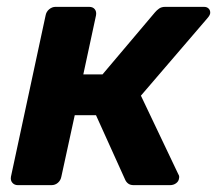

<svg xmlns="http://www.w3.org/2000/svg" viewBox="-20 -540 633 560"><path d="M32 0Q22 0 16 -7Q10 -14 12 -25L113 -495Q115 -506 123.5 -513Q132 -520 142 -520H240Q251 -520 256.5 -513Q262 -506 260 -495L223 -323H279L432 -504Q437 -510 444 -515Q451 -520 462 -520H575Q584 -520 589 -514.5Q594 -509 593 -501Q592 -495 585 -487L391 -261L500 -32Q502 -29 502.5 -26Q503 -23 502 -19Q501 -11 493.5 -5.5Q486 0 476 0H370Q360 0 354 -4.5Q348 -9 345 -16L260 -204H198L159 -25Q157 -14 149 -7Q141 0 130 0Z"/></svg>

Font: Rubik SemiBold
Style: Italic
Weight: 600
Italic angle: -12°
Designer: Hubert and Fischer
Foundry: Hubert and Fischer
Version: Version 2.300;gftools[0.9.30]